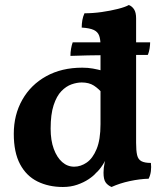

<svg xmlns="http://www.w3.org/2000/svg" viewBox="-20 -737 649 766"><path d="M308 -467Q331 -467 350.5 -463.5Q370 -460 392 -454V-361Q374 -383 354.5 -395.5Q335 -408 306 -408Q287 -408 265.5 -400.5Q244 -393 225 -373.5Q206 -354 194 -317.5Q182 -281 182 -224Q182 -177 194.5 -143Q207 -109 228 -90.5Q249 -72 276 -72Q302 -72 326 -88.5Q350 -105 365.5 -142.5Q381 -180 381 -242L420 -140Q404 -101 390 -79.5Q376 -58 363 -47Q353 -35 333.5 -22Q314 -9 288 0Q262 9 231 9Q174 9 129.5 -13Q85 -35 60 -82Q35 -129 35 -203Q35 -279 69 -339Q103 -399 164.5 -433Q226 -467 308 -467ZM523 -167Q523 -136 527 -118.5Q531 -101 544 -94Q557 -87 582 -87Q584 -71 582 -54.5Q580 -38 573 -24Q537 -23 497.5 -14.5Q458 -6 425 9Q409 2 401 -10Q393 -22 393 -48Q393 -68 397.5 -88Q402 -108 410 -135ZM523 -571V-130H381V-571ZM494 -717Q507 -712 515 -699.5Q523 -687 523 -664V-537H381V-556Q381 -580 375.5 -595Q370 -610 354 -617.5Q338 -625 306 -627Q306 -642 308.5 -656.5Q311 -671 317 -684Q351 -684 386 -689Q421 -694 450.5 -701.5Q480 -709 494 -717ZM261 -514Q261 -528 263.5 -542.5Q266 -557 270 -568H579Q579 -558 577 -544.5Q575 -531 570 -518Q524 -518 482.5 -517.5Q441 -517 403 -517Q365 -517 330 -516Q295 -515 261 -514Z"/></svg>

Font: Vollkorn
Style: Bold
Weight: 700
Designer: Friedrich Althausen
Foundry: Friedrich Althausen
Version: Version 5.000